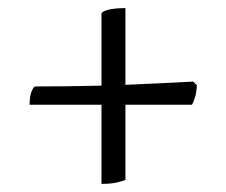

<svg xmlns="http://www.w3.org/2000/svg" viewBox="-20 -510 556 473"><path d="M230 -57V-252H53Q53 -273 57.5 -284Q62 -295 66 -297Q103 -297 144.5 -297.5Q186 -298 230 -299V-477Q232 -482 247 -486Q262 -490 289 -490V-301Q334 -303 376.5 -305Q419 -307 456 -309L465 -300Q464 -281 460 -269Q456 -257 453 -252H289V-67Q283 -64 268 -60.5Q253 -57 230 -57Z"/></svg>

Font: Texturina Light
Style: Regular
Weight: 300
Designer: Guillermo Torres Carreño
Foundry: Omnibus-Type
Version: Version 1.002; ttfautohint (v1.8.3)